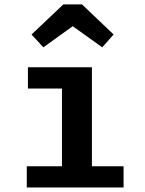

<svg xmlns="http://www.w3.org/2000/svg" viewBox="-20 -826 640 846"><path d="M385 -529.5V-93.5H524.5V0H98V-93.5H253V-436H103V-529.5ZM171 -617.5 119 -674 259 -806.5H341.5L480.5 -674L430.5 -617.5L300.5 -710.5Z"/></svg>

Font: Fira Code Light SemiBold
Style: Regular
Weight: 600
Monospace: yes
Version: Version 5.002